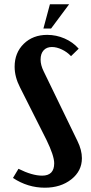

<svg xmlns="http://www.w3.org/2000/svg" viewBox="-20 -873 426 903"><path d="M220.2 -738.8H184.1L214.8 -853H305.2ZM234.9 -105Q234.9 -140.6 198.2 -215.8L74.2 -461.9Q48.8 -511.2 48.8 -559.1Q48.8 -625 91.8 -667Q134.8 -709 202.1 -709Q244.6 -709 283.9 -691.9Q323.2 -674.8 350.1 -644L314 -608.9Q295.9 -628.4 271.2 -640.1Q246.6 -651.9 224.1 -651.9Q199.2 -651.9 185.1 -636.2Q170.9 -620.6 170.9 -592.8Q170.9 -566.9 185.1 -538.1L344.2 -210Q365.2 -167.5 365.2 -128.9Q365.2 -68.8 315.4 -29.5Q265.6 9.8 190.9 9.8Q110.4 9.8 41 -36.1L66.9 -79.1Q131.3 -46.9 178.2 -46.9Q234.9 -46.9 234.9 -105Z"/></svg>

Font: Moniqa Black Paragraph
Style: Regular
Weight: 900
Designer: Rajesh Rajput
Foundry: Rajesh Rajput
Version: Version 1.000